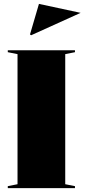

<svg xmlns="http://www.w3.org/2000/svg" viewBox="-20 -966 434 986"><path d="M365 -708V-698L315 -688V-20L365 -10V0H20V-10L70 -20V-688L20 -698V-708ZM140 -785 134 -789 180 -946 394 -900Z"/></svg>

Font: Kalnia Thin
Style: Regular
Weight: 100
Version: Version 1.105